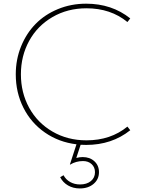

<svg xmlns="http://www.w3.org/2000/svg" viewBox="-20 -784 790 1058"><path d="M66.9 -374.5Q66.9 -456.5 96.2 -528.6Q125.5 -600.6 176.3 -652.3Q227.1 -704.1 299.3 -733.9Q371.6 -763.7 454.6 -763.7Q596.2 -763.7 697.8 -682.6L682.1 -662.6Q589.8 -738.3 456.5 -738.3Q352.1 -738.3 269 -689.9Q186 -641.6 140.6 -558.6Q95.2 -475.6 95.2 -374.5Q95.2 -273.4 140.6 -190.4Q186 -107.4 269 -59.1Q352.1 -10.7 456.5 -10.7Q589.8 -10.7 682.1 -86.4L697.8 -66.4Q596.2 14.6 454.6 14.6Q443.8 14.6 424.3 13.7L400.4 86.4Q418.5 81.5 435.5 81.5Q475.1 81.5 500.2 104.7Q525.4 127.9 525.4 164.6Q525.4 204.1 495.8 229.2Q466.3 254.4 419.9 254.4Q383.3 254.4 355 238Q326.7 221.7 311.5 192.4L330.1 181.6Q342.8 205.6 366.7 219Q390.6 232.4 420.9 232.4Q458 232.4 480.7 213.9Q503.4 195.3 503.4 165Q503.4 137.7 485.1 120.6Q466.8 103.5 437.5 103.5Q398.9 103.5 366.7 123L365.2 122.1L401.4 11.2Q304.2 -0.5 227.8 -53.5Q151.4 -106.4 109.1 -190.2Q66.9 -273.9 66.9 -374.5Z"/></svg>

Font: Spartan MB Thin
Style: Regular
Weight: 100
Designer: Matt Bailey, Mirko Velimirovic
Foundry: Matt Bailey
Version: Version 1.005